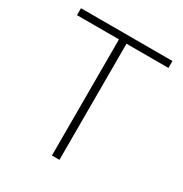

<svg xmlns="http://www.w3.org/2000/svg" viewBox="-169 -856 935 983"><g transform="rotate(30 298.0 -364.0)"><path d="M27.8 -686.5V-727.5H568.4V-686.5H320.3V0H275.9V-686.5Z"/></g></svg>

Font: Inter Display ExtraLight
Style: Regular
Weight: 200
Designer: Rasmus Andersson
Foundry: rsms
Version: Version 4.000;git-a52131595